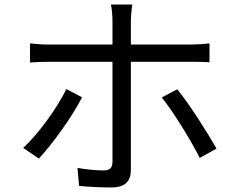

<svg xmlns="http://www.w3.org/2000/svg" viewBox="-20 -796 1040 845"><path d="M272 -404C233 -323 149 -206 82 -145L151 -98C208 -159 299 -283 341 -368ZM821 -524C845 -524 875 -524 902 -522V-605C877 -602 844 -600 820 -600H556V-704C556 -726 560 -762 562 -776H468C472 -761 475 -727 475 -705V-600H197C165 -600 140 -602 112 -605V-521C139 -523 167 -524 198 -524H475V-84C475 -57 463 -46 436 -46C410 -46 365 -49 321 -57L328 22C369 27 428 29 470 29C531 29 556 2 556 -50V-524ZM692 -367C743 -304 820 -179 859 -101L933 -142C892 -214 813 -339 760 -403Z"/></svg>

Font: Noto Sans Japanese Regular
Style: Regular
Weight: 400
Designer: Ryoko NISHIZUKA (kana & ideographs); Paul D. Hunt (Latin, Greek & Cyrillic); Wenlong ZHANG (bopomofo); Sandoll Communica
Foundry: Adobe Systems Incorporated
Version: Version 1.000;PS 1;hotconv 1.0.78;makeotf.lib2.5.61930